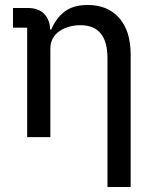

<svg xmlns="http://www.w3.org/2000/svg" viewBox="-20 -550 620 770"><path d="M89 0V-439H32V-518H91Q134 -518 157 -494.5Q180 -471 181 -432H186Q204 -476 238.5 -503Q273 -530 332 -530Q412 -530 458 -478Q504 -426 504 -331V200H411V-317Q411 -449 302 -449Q279 -449 257.5 -443Q236 -437 219 -425.5Q202 -414 192 -396.5Q182 -379 182 -355V0Z"/></svg>

Font: IBM Plex Sans Text
Style: Regular
Weight: 450
Designer: Mike Abbink, Paul van der Laan, Pieter van Rosmalen
Foundry: Bold Monday
Version: Version 3.005